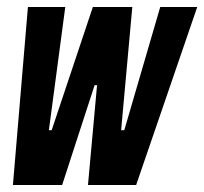

<svg xmlns="http://www.w3.org/2000/svg" viewBox="-20 -530 585 550"><path d="M17 0 60 -510H167L120 -157H128L246 -510H359L327 -157H336L439 -510H545L370 0H232L258 -286H251L158 0Z"/></svg>

Font: Saira UltraCondensed ExtraBold
Style: Italic
Weight: 800
Width: 1
Italic angle: -12°
Designer: Hector Gatti with collaboration of the Omnibus-Type team
Foundry: Omnibus-Type
Version: Version 1.101